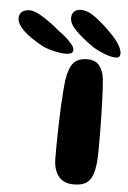

<svg xmlns="http://www.w3.org/2000/svg" viewBox="-243 -871 616 922"><g transform="rotate(5 65.0 -410.0)"><path d="M148 9Q97.5 9 73.2 -23Q49 -55 49 -108Q49 -129 49 -157.2Q49 -185.5 49.8 -219Q50.5 -252.5 51.5 -288.5Q52.5 -324.5 54.2 -360.5Q56 -396.5 58.5 -429.8Q61 -463 64.5 -491Q73.5 -545.5 94.5 -570.5Q115.5 -595.5 162.5 -595.5Q200.5 -595.5 219.2 -571.2Q238 -547 243 -508.5Q245 -489.5 246.5 -462.5Q248 -435.5 249 -403.5Q250 -371.5 251 -338.5Q252 -305.5 252.2 -273.8Q252.5 -242 252.5 -215Q252.5 -188 252.5 -169Q252.5 -104 243.5 -65Q234.5 -26 212.2 -8.5Q190 9 148 9ZM52 -613Q31 -613 0.5 -619.8Q-30 -626.5 -56 -638Q-89 -655.5 -118.8 -676.5Q-148.5 -697.5 -167 -719.8Q-185.5 -742 -185.5 -763.5Q-185.5 -784.5 -171.8 -795Q-158 -805.5 -135 -805.5Q-117 -805.5 -92.2 -792.8Q-67.5 -780 -40.5 -760.8Q-13.5 -741.5 10.5 -720.5Q28.5 -708.5 46.5 -692.8Q64.5 -677 77.2 -661.5Q90 -646 90 -633.5Q90 -623.5 81.2 -618.2Q72.5 -613 52 -613ZM294.5 -615.5Q280 -615.5 260.2 -621.5Q240.5 -627.5 219.5 -637.2Q198.5 -647 181.5 -657.5Q131.5 -692.5 98.5 -725.5Q65.5 -758.5 65.5 -785.5Q65.5 -806 77 -817.5Q88.5 -829 110 -829Q143.5 -829 181.8 -800.2Q220 -771.5 262 -728.5Q283.5 -708 300.2 -681.5Q317 -655 317 -636.5Q317 -627 312 -621.2Q307 -615.5 294.5 -615.5Z"/></g></svg>

Font: Gluten SemiBold
Style: Regular
Weight: 600
Designer: Tyler Finck
Foundry: Etcetera Type Company
Version: Version 1.300